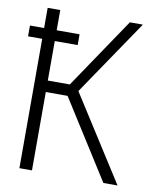

<svg xmlns="http://www.w3.org/2000/svg" viewBox="-81 -778 692 842"><g transform="rotate(10 265.0 -357.0)"><path d="M63 0H119V-349H216L437 0H500L259 -378L487 -714H429L217 -400H119V-576H221V-624H119V-714H63V-624H0V-576H63Z"/></g></svg>

Font: Noto Sans Mono Condensed Light
Style: Regular
Weight: 300
Width: 3
Designer: Monotype Design Team
Foundry: Monotype Imaging Inc.
Version: Version 2.014